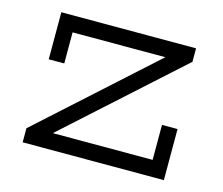

<svg xmlns="http://www.w3.org/2000/svg" viewBox="-74 -561 764 658"><g transform="rotate(15 308.0 -232.5)"><path d="M67.9 -464.8H545.9V-417L147 -57.1H501V-181.2H556.2V0H55.2V-49.8L452.1 -408.2H123V-297.9H67.9Z"/></g></svg>

Font: Stint Ultra Expanded
Style: Regular
Weight: 400
Width: 7
Designer: Astigmatic (AOETI)
Foundry: Astigmatic (AOETI)
Version: Version 1.000